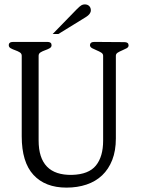

<svg xmlns="http://www.w3.org/2000/svg" viewBox="-20 -855 661 875"><path d="M394 -808Q394 -791 371 -777L246 -700H220L330 -813Q344 -827 351 -831Q358 -835 366 -835Q379 -835 386.5 -827.5Q394 -820 394 -808ZM566 -648Q566 -640 557 -635Q548 -630 537 -625.5Q526 -621 517 -615.5Q508 -610 508 -601V-224Q508 -168 491.5 -126Q475 -84 445.5 -56Q416 -28 374.5 -14Q333 0 283 0Q186 0 132.5 -58Q79 -116 79 -234V-601Q79 -611 70 -616.5Q61 -622 49.5 -626Q38 -630 29 -635Q20 -640 20 -649Q20 -664 40 -664H196Q215 -664 215 -649Q215 -640 206 -635Q197 -630 185.5 -626Q174 -622 165 -616.5Q156 -611 156 -601V-215Q156 -55 308 -58Q384 -60 417 -100.5Q450 -141 450 -214V-601Q450 -610 441 -615.5Q432 -621 421 -625.5Q410 -630 400.5 -635Q391 -640 390 -648Q390 -664 410 -664L547 -663Q566 -663 566 -648Z"/></svg>

Font: Jura
Style: Regular
Weight: 400
Designer: Ed Merritt
Foundry: Ten by Twenty
Version: Version 1.007